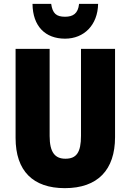

<svg xmlns="http://www.w3.org/2000/svg" viewBox="-20 -968 679 998"><path d="M490 -948H391C386 -897 359 -881 318 -881C273 -881 253 -898 246 -948H149C150 -831 216 -767 318 -767C417 -767 488 -838 490 -948ZM578 -255V-714H401V-262C401 -175 377 -143 320 -143C266 -143 238 -176 238 -261V-714H61V-251C61 -79 152 10 317 10C488 10 578 -85 578 -255Z"/></svg>

Font: Noto Sans Gurmukhi Condensed Black
Style: Regular
Weight: 900
Width: 3
Designer: Jelle Bosma - Monotype Design Team
Foundry: Monotype Imaging Inc.
Version: Version 2.004